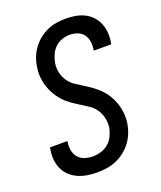

<svg xmlns="http://www.w3.org/2000/svg" viewBox="-139 -831 778 928"><g transform="rotate(-20 250.0 -367.5)"><path d="M200 8Q174 8 149.5 4Q125 0 102.5 -10Q80 -20 62.5 -36.5Q45 -53 35 -75Q25 -97 22.5 -122.5Q20 -148 25 -174L26 -184H116L115 -178Q112 -156 116 -135.5Q120 -115 133 -100Q146 -85 166 -78.5Q186 -72 208 -72Q228 -72 249.5 -78.5Q271 -85 288 -99.5Q305 -114 314.5 -134.5Q324 -155 328 -175Q332 -201 326 -226Q320 -251 306.5 -270.5Q293 -290 272.5 -303.5Q252 -317 231 -330Q210 -343 190.5 -357Q171 -371 155 -389Q139 -407 127 -428Q115 -449 107.5 -472.5Q100 -496 98 -521.5Q96 -547 101 -573Q104 -596 113 -619Q122 -642 137 -662.5Q152 -683 172 -699Q192 -715 214.5 -725Q237 -735 261 -739Q285 -743 309 -743Q334 -743 358.5 -739Q383 -735 404.5 -724.5Q426 -714 442 -697Q458 -680 467.5 -658Q477 -636 479 -611Q481 -586 477 -561L475 -551H385L386 -557Q389 -578 386 -598Q383 -618 371.5 -633.5Q360 -649 341 -656Q322 -663 301 -663Q282 -663 261.5 -656Q241 -649 225.5 -634Q210 -619 201.5 -599.5Q193 -580 189 -560Q185 -534 190.5 -509.5Q196 -485 210 -465Q224 -445 244.5 -431.5Q265 -418 285.5 -405.5Q306 -393 325.5 -378.5Q345 -364 361.5 -346.5Q378 -329 390 -308Q402 -287 409.5 -263.5Q417 -240 419 -214.5Q421 -189 417 -163Q413 -139 403.5 -115.5Q394 -92 378 -71Q362 -50 341.5 -34.5Q321 -19 297.5 -9Q274 1 249 4.5Q224 8 200 8Z"/></g></svg>

Font: Iosevka Term Curly Medium
Style: Italic
Weight: 500
Italic angle: -9°
Designer: Belleve Invis
Foundry: Belleve Invis
Version: Version 32.3.0